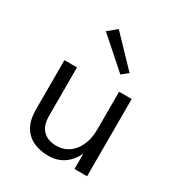

<svg xmlns="http://www.w3.org/2000/svg" viewBox="-181 -897 968 1031"><g transform="rotate(30 303.0 -381.0)"><path d="M267 9Q215 9 174.2 -10Q133.5 -29 110.2 -69.5Q87 -110 87 -175V-479H165V-181Q165 -118 195.5 -88.5Q226 -59 278 -59Q345 -59 385.5 -111.2Q426 -163.5 426 -246V-479H504V0H426V-95.5Q403 -46 363 -18.5Q323 9 267 9ZM385.5 -562.5 202 -725 256.5 -769.5 424.5 -594Z"/></g></svg>

Font: Betina Sans
Style: Regular
Weight: 400
Designer: Jonathan Pinhorn (font) & Cristiano Sobral (main changes)
Version: Version 2.001;April 28, 2021;FontCreator 13.0.0.2655 32-bit;